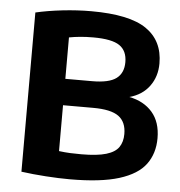

<svg xmlns="http://www.w3.org/2000/svg" viewBox="-53 -800 804 859"><g transform="rotate(5 348.5 -370.0)"><path d="M291 8.5Q243 8.5 183.8 4.5Q124.5 0.5 73.5 -6.5V-721.5Q127.5 -734 193.2 -741.5Q259 -749 322.5 -749Q494 -749 570.2 -696.8Q646.5 -644.5 646.5 -542.5Q646.5 -484 615 -440.8Q583.5 -397.5 525.5 -381.5Q591.5 -368.5 629.2 -324.8Q667 -281 667 -208.5Q667 -140 631.2 -91.5Q595.5 -43 513 -17.2Q430.5 8.5 291 8.5ZM341.5 -633Q310 -633 283.2 -630.5Q256.5 -628 233 -623.5V-437.5H353Q429 -437.5 461.5 -461.8Q494 -486 494 -535Q494 -586 459.8 -609.5Q425.5 -633 341.5 -633ZM333.5 -107.5Q404.5 -107.5 444.8 -119.5Q485 -131.5 501.2 -155.2Q517.5 -179 517.5 -214.5Q517.5 -268.5 483 -293.8Q448.5 -319 368.5 -319H233V-113Q259.5 -109.5 283.2 -108.5Q307 -107.5 333.5 -107.5Z"/></g></svg>

Font: Encode Sans Semi Expanded
Style: Bold
Weight: 700
Width: 6
Designer: Multiple Designers
Foundry: Impallari Type
Version: Version 3.000; ttfautohint (v1.8.3) -l 8 -r 50 -G 200 -x 14 